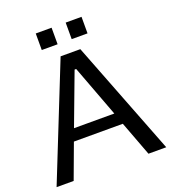

<svg xmlns="http://www.w3.org/2000/svg" viewBox="-167 -917 913 1025"><g transform="rotate(-20 289.5 -404.5)"><path d="M601 0H500L426 -197H148L75 0H-22L237 -649H349ZM402 -264 292 -557H283L173 -264ZM244 -715H154V-809H244ZM414 -715H324V-809H414Z"/></g></svg>

Font: Gamestation Display
Style: Regular
Weight: 400
Designer: Jonas Hecksher
Foundry: Jonas Hecksher, Playtypeª, e-types AS
Version: Version 1.003